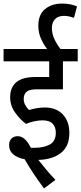

<svg xmlns="http://www.w3.org/2000/svg" viewBox="-20 -897 456 1077"><path d="M219 -222Q196 -222 171.5 -216.5Q147 -211 126 -202Q92 -227 64.5 -266Q37 -305 37 -351Q37 -407 71.5 -436Q106 -465 179 -465H256V-553H0V-622H416V-553H333V-396H184Q145 -396 129 -382Q113 -368 113 -342Q113 -324 121.5 -308Q130 -292 143 -280Q163 -286 185 -290Q207 -294 231 -294Q296 -294 332.5 -255Q369 -216 369 -151Q369 -76 321.5 -39Q274 -2 195 0Q217 28 241 56.5Q265 85 291 112L227 160Q166 79 118 -4Q78 -11 54.5 -31Q31 -51 31 -83Q31 -106 44 -119.5Q57 -133 80 -133Q121 -133 153 -68Q166 -68 176 -68Q224 -68 258.5 -86Q293 -104 293 -153Q293 -185 275 -203.5Q257 -222 219 -222ZM250 -615Q228 -641 211.5 -676.5Q195 -712 195 -752Q195 -815 232.5 -846Q270 -877 329 -877Q355 -877 375.5 -872.5Q396 -868 412 -861L395 -797Q381 -802 367 -805Q353 -808 339 -808Q306 -808 288.5 -789.5Q271 -771 271 -739Q271 -708 285.5 -677Q300 -646 325 -615Z"/></svg>

Font: Noto Sans Devanagari Condensed
Style: Regular
Weight: 400
Width: 3
Designer: Jelle Bosma - Monotype Design Team
Foundry: Monotype Imaging Inc.
Version: Version 2.004; ttfautohint (v1.8.4.7-5d5b)